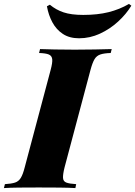

<svg xmlns="http://www.w3.org/2000/svg" viewBox="-67 -958 689 978"><path d="M262 -106Q253 -70 254 -52Q255 -34 271 -28Q287 -22 321 -20L317 0Q285 -2 234 -2.5Q183 -3 130 -3Q76 -3 29 -2.5Q-18 -2 -47 0L-42 -20Q-9 -22 9.5 -28Q28 -34 39 -52Q50 -70 59 -106L191 -602Q201 -639 199 -656.5Q197 -674 181.5 -680.5Q166 -687 132 -688L137 -708Q165 -707 212.5 -706Q260 -705 314 -705Q367 -705 416 -706Q465 -707 502 -708L497 -688Q463 -687 444 -680.5Q425 -674 414.5 -656.5Q404 -639 394 -602ZM357 -882Q430 -882 486 -896Q542 -910 590 -938L602 -929Q576 -886 534.5 -848Q493 -810 442 -786.5Q391 -763 336 -763Q287 -763 253.5 -785Q220 -807 200 -844Q180 -881 172 -926L187 -934Q218 -908 257 -895Q296 -882 357 -882Z"/></svg>

Font: Playfair Display Black
Style: Italic
Weight: 900
Italic angle: -14°
Designer: Claus Eggers Sørensen
Foundry: Claus Eggers Sørensen
Version: Version 1.203